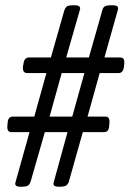

<svg xmlns="http://www.w3.org/2000/svg" viewBox="-20 -706 491 728"><path d="M57 2Q33 2 39 -16L92 -205H23Q6 -205 8 -229L9 -240Q10 -264 29 -264H110L156 -429H83Q65 -429 67 -453L69 -464Q72 -488 89 -488H173L224 -667Q227 -676 232.5 -681Q238 -686 259 -686H263Q288 -686 283 -669L231 -488H317L368 -667Q370 -676 376 -681Q382 -686 403 -686H408Q432 -686 427 -669L376 -488H436Q454 -488 451 -464L450 -453Q447 -429 430 -429H358L312 -264H380Q397 -264 395 -240L394 -229Q393 -205 374 -205H294L241 -17Q238 -8 231.5 -3Q225 2 206 2H202Q178 2 184 -16L236 -205H150L96 -17Q93 -8 87 -3Q81 2 61 2ZM168 -264H254L300 -429H214Z"/></svg>

Font: Asap Condensed Condensed Light
Style: Italic
Weight: 300
Width: 3
Italic angle: -6°
Designer: Pablo Cosgaya
Foundry: Omnibus-Type
Version: Version 3.001; ttfautohint (v1.8.4.7-5d5b)